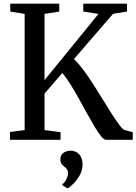

<svg xmlns="http://www.w3.org/2000/svg" viewBox="-20 -763 744 1048"><path d="M34.5 0V-42.5L114.5 -53V-687L36 -700V-743H303.5V-700L223 -687V-325.5L517.5 -687L434.5 -700V-743H673V-700L597 -687.5L383.5 -440.5Q407 -419 433.5 -383.5Q460 -348 487.2 -305.8Q514.5 -263.5 540.8 -220.5Q567 -177.5 590.2 -141.2Q613.5 -105 631.2 -81.2Q649 -57.5 659.5 -53.5L704.5 -41.5V0H558.5Q547.5 0 531.2 -20Q515 -40 495.2 -73.2Q475.5 -106.5 453.2 -147Q431 -187.5 408.2 -228.5Q385.5 -269.5 363 -305.2Q340.5 -341 320 -364.5L223 -252V-53L310.5 -41.5V0ZM430.5 135Q430.5 167 415 194.2Q399.5 221.5 380.2 240.2Q361 259 349.5 265H348.5L320.5 248L320 242.5Q333.5 233.5 342.5 215Q351.5 196.5 351.5 183.5Q351.5 169.5 345.5 161Q339.5 152.5 330.5 146Q322 140 315.8 131.2Q309.5 122.5 309.5 107Q309.5 89 318.5 78.8Q327.5 68.5 340.2 64Q353 59.5 362.5 59.5H365Q394.5 59.5 412.5 79.5Q430.5 99.5 430.5 135Z"/></svg>

Font: Merriweather 48pt
Style: Regular
Weight: 400
Version: Version 2.100